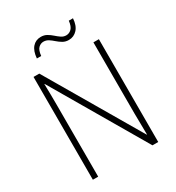

<svg xmlns="http://www.w3.org/2000/svg" viewBox="-210 -1028 1059 1155"><g transform="rotate(-30 320.0 -450.5)"><path d="M547 0H507L130 -644H128Q129 -609 129.5 -574Q130 -539 130 -497V0H93V-714H133L509 -73H511Q511 -108 510 -148.5Q509 -189 509 -221V-714H547ZM166 -800Q170 -850 192.5 -875.5Q215 -901 251 -901Q274 -901 292 -890.5Q310 -880 325 -866.5Q340 -853 355.5 -842.5Q371 -832 389 -832Q410 -832 426 -847.5Q442 -863 446 -901H475Q472 -852 448 -826Q424 -800 389 -800Q366 -800 348 -810.5Q330 -821 315 -834.5Q300 -848 284.5 -858Q269 -868 250 -868Q231 -868 215.5 -853.5Q200 -839 196 -800Z"/></g></svg>

Font: Noto Sans Khmer UI SemiCondensed ExtraLight
Style: Regular
Weight: 200
Width: 4
Designer: Danh Hong and the Monotype Design Team
Foundry: Monotype Imaging Inc.
Version: Version 2.002; ttfautohint (v1.8.4.7-5d5b)